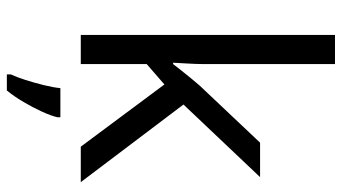

<svg xmlns="http://www.w3.org/2000/svg" viewBox="-244 -556 1021 574"><g transform="rotate(90 267.0 -269.5)"><path d="M172 -363Q172 -347 170.5 -321Q169 -295 168 -276H172Q178 -284 190 -299Q202 -314 214.5 -329.5Q227 -345 236 -355L407 -536H510L293 -307L525 0H419L233 -250L172 -197V0H85V-760H172ZM331 70Q327 88 314.5 115.5Q302 143 285.5 171Q269 199 251 221H203V209Q211 192 219.5 165.5Q228 139 235 110.5Q242 82 244 61H331Z"/></g></svg>

Font: Noto Sans Tifinagh Ahaggar
Style: Regular
Weight: 400
Designer: JamraPatel
Foundry: JamraPatel LLC
Version: Version 2.006; ttfautohint (v1.8.4.7-5d5b)